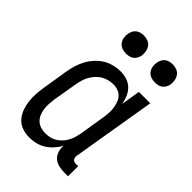

<svg xmlns="http://www.w3.org/2000/svg" viewBox="-221 -838 941 941"><g transform="rotate(45 250.0 -367.5)"><path d="M161 8Q161 8 161 8Q161 8 161 8Q135 8 111.5 -0.5Q88 -9 72 -27Q56 -45 47.5 -68.5Q39 -92 36 -116.5Q33 -141 35 -167.5Q37 -194 41 -219L62 -349Q66 -373 73 -396Q80 -419 91.5 -440.5Q103 -462 120 -481Q137 -500 158 -513Q179 -526 203 -532Q227 -538 250 -538Q273 -538 294.5 -531Q316 -524 331.5 -508.5Q347 -493 355.5 -473Q364 -453 368 -431L384 -530H463L390 -93Q389 -87 390 -81Q391 -75 394.5 -70.5Q398 -66 404 -64Q410 -62 416 -62H431V8H404Q385 8 366 3.5Q347 -1 333.5 -13Q320 -25 314 -43.5Q308 -62 310 -82Q299 -62 283 -44.5Q267 -27 247 -14.5Q227 -2 205 3Q183 8 161 8ZM204 -62Q219 -62 234.5 -65.5Q250 -69 263.5 -77.5Q277 -86 288.5 -98Q300 -110 307.5 -124Q315 -138 319.5 -153Q324 -168 327 -183L348 -313Q351 -330 352.5 -348Q354 -366 352 -382.5Q350 -399 345 -415Q340 -431 329.5 -443.5Q319 -456 303.5 -462Q288 -468 270 -468Q254 -468 237.5 -464Q221 -460 206 -451Q191 -442 179.5 -429Q168 -416 159.5 -401Q151 -386 146.5 -370Q142 -354 139 -338L117 -208Q115 -191 114 -173.5Q113 -156 115.5 -140Q118 -124 124.5 -109Q131 -94 142.5 -83Q154 -72 170 -67Q186 -62 203 -62ZM406 -618Q391 -618 377.5 -623Q364 -628 355.5 -639.5Q347 -651 344.5 -665.5Q342 -680 345 -695Q347 -705 352 -715Q357 -725 366 -731.5Q375 -738 385.5 -740.5Q396 -743 406 -743Q421 -743 435 -737.5Q449 -732 457 -720.5Q465 -709 467.5 -694.5Q470 -680 468 -665Q466 -655 460.5 -645Q455 -635 446 -628.5Q437 -622 426.5 -620Q416 -618 406 -618ZM206 -618Q191 -618 177.5 -623Q164 -628 155.5 -639.5Q147 -651 144.5 -665.5Q142 -680 145 -695Q147 -705 152 -715Q157 -725 166 -731.5Q175 -738 185.5 -740.5Q196 -743 206 -743Q221 -743 235 -737.5Q249 -732 257 -720.5Q265 -709 267.5 -694.5Q270 -680 268 -665Q266 -655 260.5 -645Q255 -635 246 -628.5Q237 -622 226.5 -620Q216 -618 206 -618Z"/></g></svg>

Font: Iosevka Slab
Style: Italic
Weight: 400
Italic angle: -9°
Monospace: yes
Designer: Belleve Invis
Foundry: Belleve Invis
Version: Version 11.1.0; ttfautohint (v1.8.3)